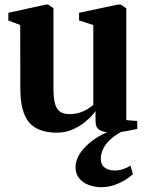

<svg xmlns="http://www.w3.org/2000/svg" viewBox="-20 -554 626 817"><path d="M452 9.5Q420.5 9.5 403.5 -0.8Q386.5 -11 386.5 -39V-81Q369.5 -58 344.5 -37Q319.5 -16 288.5 -2.8Q257.5 10.5 223 10.5Q140 10.5 103.2 -33.8Q66.5 -78 66.5 -177L66 -447.5L15.5 -466.5V-499.5L175 -534.5H186L207.5 -518.5V-178Q207.5 -139.5 213.5 -115.2Q219.5 -91 234.2 -79.8Q249 -68.5 275 -68.5Q299.5 -68.5 318.5 -74.5Q337.5 -80.5 352 -89.5Q366.5 -98.5 377 -107.5V-447.5L316.5 -467V-499.5L481 -534.5H493.5L517.5 -518.5V-43L564 -39V-5.5Q546.5 -1.5 518 4Q489.5 9.5 452 9.5ZM410.5 242.5Q384 242.5 358.8 233.5Q333.5 224.5 317.5 205.5Q301.5 186.5 301.5 157.5Q301.5 134 313 111.5Q324.5 89 345.8 68Q367 47 396 29.2Q425 11.5 460 -1L481.5 -5L512 -1Q475 16.5 452.2 37Q429.5 57.5 419.2 79Q409 100.5 409 121.5Q409 147.5 426 159.5Q443 171.5 467 171.5Q486 171.5 503 166Q520 160.5 535.5 151L545.5 187Q531.5 200.5 510.2 213.2Q489 226 463.5 234.2Q438 242.5 410.5 242.5Z"/></svg>

Font: Merriweather 96pt
Style: Bold
Weight: 700
Version: Version 2.100